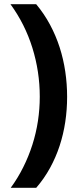

<svg xmlns="http://www.w3.org/2000/svg" viewBox="-20 -734 379 912"><path d="M298.8 -273.9Q298.8 -213.4 290 -154.8Q281.2 -96.2 263.2 -41.3Q245.1 13.7 217.5 64Q189.9 114.3 151.9 158.2H30.8Q64.5 112.3 90.3 60.5Q116.2 8.8 133.8 -46.4Q151.4 -101.6 160.2 -159.2Q168.9 -216.8 168.9 -274.9Q168.9 -394 133.8 -506.8Q98.6 -619.6 29.8 -713.9H151.9Q189.9 -668.5 217.5 -616.9Q245.1 -565.4 263.2 -509.5Q281.2 -453.6 290 -394.3Q298.8 -335 298.8 -273.9Z"/></svg>

Font: Phetsarath
Style: Bold
Weight: 700
Designer: Danh Hong
Foundry: Danh Hong
Version: Version 1.01